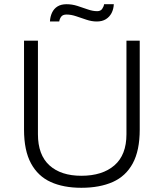

<svg xmlns="http://www.w3.org/2000/svg" viewBox="-20 -879 778 911"><path d="M366 12Q281 12 220.5 -15.5Q160 -43 127 -104Q94 -165 94 -264V-686H160V-242Q160 -144 214.5 -94.5Q269 -45 366 -45Q466 -45 523 -94.5Q580 -144 580 -242V-686H643V-264Q643 -165 610 -104Q577 -43 515 -15.5Q453 12 366 12ZM217 -777Q218 -800 227 -819Q236 -838 253 -848.5Q270 -859 296 -859Q322 -859 347 -851Q372 -843 396 -834.5Q420 -826 441 -826Q457 -826 464.5 -836.5Q472 -847 474 -859H520Q519 -836 509.5 -817.5Q500 -799 482.5 -788Q465 -777 439 -777Q415 -777 390 -785.5Q365 -794 341 -802Q317 -810 296 -810Q278 -810 270.5 -800Q263 -790 261 -777Z"/></svg>

Font: Archivo SemiBold ExtraLight
Style: Regular
Weight: 250
Version: Version 2.001